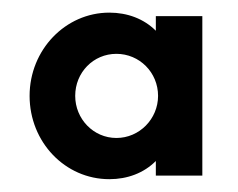

<svg xmlns="http://www.w3.org/2000/svg" viewBox="-20 -567 373 301"><path d="M151.4 -286.1C179.9 -286.1 205.6 -295.8 224.3 -314.6V-291.7H297.2V-541.7H224.3V-518.8C205.6 -537.5 179.9 -547.2 151.4 -547.2C82.6 -547.2 26.4 -488.9 26.4 -416.7C26.4 -344.4 81.9 -286.1 151.4 -286.1ZM162.5 -350.7C126.4 -350.7 97.9 -380.6 97.9 -416.7C97.9 -453.5 126.4 -482.6 162.5 -482.6C198.6 -482.6 227.8 -453.5 227.8 -416.7C227.8 -380.6 198.6 -350.7 162.5 -350.7Z"/></svg>

Font: Afacad Medium
Style: Regular
Weight: 500
Designer: Kristian Moeller
Foundry: Dicotype
Version: Version 1.000